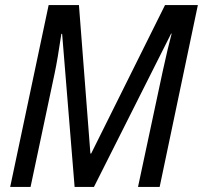

<svg xmlns="http://www.w3.org/2000/svg" viewBox="-20 -734 797 754"><path d="M171 -714H290L335 -131H338L628 -714H757L607 0H522L619 -454Q639 -546 654 -602H652L349 0H273L224 -601H221Q206 -500 195 -448L100 0H20Z"/></svg>

Font: Noto Sans UI Narrow
Style: Italic
Weight: 400
Width: 4
Italic angle: -12°
Designer: Monotype Design Team
Foundry: Monotype Imaging Inc.
Version: Version 1.001